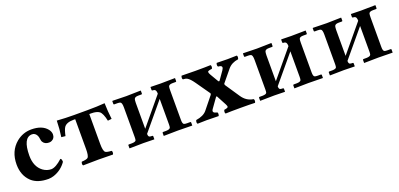

<svg xmlns="http://www.w3.org/2000/svg" viewBox="1 -1047 3454 1660"><g transform="rotate(-20 1728.0 -217.0)"><path d="M421.9 -86.9Q377.9 -23.4 305.7 1Q278.8 9.8 254.9 9.8Q156.2 9.8 102.1 -39.1Q100.1 -41 99.1 -42Q37.6 -101.1 37.1 -201.2Q37.1 -324.2 121.1 -394Q181.6 -443.4 258.8 -443.8Q359.4 -443.8 404.3 -386.7Q421.9 -363.3 421.9 -339.8Q421.9 -303.2 390.6 -289.1Q378.9 -284.2 367.2 -284.2Q327.1 -284.2 310.5 -314Q306.2 -322.8 305.2 -331.1Q299.8 -389.6 263.2 -400.4Q256.8 -402.3 250 -401.9Q167.5 -399.9 167 -235.8Q167 -133.8 231.9 -85.9Q266.1 -61.5 306.2 -61Q348.1 -62 409.2 -118.2Q421.4 -116.7 421.9 -86.9Z M647.5 -122.1V-397H632.3Q566.4 -397 543.9 -363.8Q529.8 -341.8 518.6 -288.1L481.4 -292Q492.2 -362.8 493.7 -439.9Q573.7 -434.1 649.4 -434.1H775.4Q863.3 -434.1 933.6 -439.9Q935.1 -366.2 944.3 -292Q943.4 -292 908.7 -288.1Q893.6 -359.4 869.1 -378.9Q845.2 -397 794.4 -397H777.3V-122.1Q777.3 -57.1 794.4 -43.5Q807.6 -34.2 849.6 -32.2Q857.9 -23.9 853 -4.4Q851.6 0 849.6 2Q763.2 0 717.8 0Q659.2 0 575.7 2Q567.4 -6.3 572.3 -25.4Q573.7 -29.8 575.7 -32.2Q623.5 -34.7 634.3 -46.9Q647.5 -63.5 647.5 -122.1Z M1131.3 -433.1 1263.2 -436 1265.1 -434.1V-408.2Q1265.1 -402.3 1259.3 -401.9H1229Q1196.8 -401.9 1191.4 -383.8Q1188.5 -373 1188 -350.1V-111.8L1394 -359.9Q1394 -391.6 1379.9 -398.4Q1371.6 -401.9 1360.4 -401.9Q1355 -403.8 1354 -407.2V-434.1L1356.4 -436Q1357.4 -436 1447.3 -434.1L1579.1 -436L1580.1 -434.1V-408.2Q1580.1 -402.3 1574.2 -401.9H1544.4Q1513.2 -401.9 1507.3 -385.7Q1504.4 -375.5 1504.4 -350.1V-77.1Q1504.4 -43.5 1516.6 -37.1Q1525.4 -33.2 1544.4 -33.2H1574.2Q1580.1 -33.2 1580.1 -26.9V-1L1579.1 1Q1578.1 1 1447.3 -1L1317.4 1V-1V-27.8Q1319.3 -32.2 1323.2 -33.2H1353Q1385.7 -34.2 1391.1 -48.3Q1394 -57.6 1394 -77.1V-312L1188 -64.9Q1188 -40.5 1199.7 -36.1Q1208.5 -33.2 1225.1 -33.2Q1231 -33.2 1231.4 -26.9V-1L1230 1Q1229 1 1131.3 -1L1003.4 1L1002.4 -1V-27.8Q1003.9 -31.7 1007.3 -33.2H1038.1Q1069.8 -34.2 1075.2 -46.4Q1078.1 -55.2 1078.1 -75.2V-349.1Q1078.1 -390.1 1064.9 -397.5Q1055.7 -401.9 1038.1 -401.9H1008.3Q1002.9 -403.8 1002.4 -407.2V-434.1L1005.4 -436Z M1794.9 -73.2Q1772.9 -42.5 1815.9 -33.2Q1818.8 -32.7 1821.8 -32.2Q1830.1 -23.9 1825.2 -4.4Q1823.7 0 1821.8 2Q1781.2 0 1711.9 0Q1668.5 0 1628.9 2Q1620.6 -6.3 1625.5 -25.4Q1627 -29.8 1628.9 -32.2Q1697.3 -42.5 1728 -79.1L1819.8 -192.9Q1826.2 -202.1 1822.8 -208L1733.9 -335Q1701.2 -381.8 1678.7 -393.6Q1662.1 -402.3 1640.6 -401.9Q1632.3 -410.2 1637.7 -429.7Q1639.2 -434.1 1640.6 -436Q1681.2 -434.1 1766.6 -434.1Q1865.7 -434.1 1906.7 -436Q1915 -427.7 1910.2 -408.7Q1908.7 -404.3 1906.7 -401.9Q1869.1 -397.9 1867.2 -388.2Q1866.2 -378.4 1877 -359.9L1921.4 -284.2Q1927.7 -275.4 1934.1 -282.2L1987.8 -358.9Q2011.2 -392.6 1979 -399.9Q1971.7 -401.4 1963.9 -401.9Q1955.6 -410.2 1960.4 -429.7Q1961.9 -434.1 1963.9 -436Q2004.4 -434.1 2064 -434.1Q2107.9 -434.1 2147.9 -436Q2156.2 -427.7 2150.9 -408.7Q2149.4 -404.3 2147.9 -401.9Q2087.4 -394 2052.7 -353L1963.9 -245.1Q1960.9 -238.3 1965.8 -230L2053.7 -99.1Q2091.8 -42.5 2153.8 -32.7Q2155.8 -32.2 2156.7 -32.2Q2165 -23.9 2160.2 -4.4Q2158.7 0 2156.7 2Q2116.2 0 2022.9 0Q1927.7 0 1886.7 2Q1878.4 -6.3 1883.8 -25.4Q1885.3 -29.8 1886.7 -32.2Q1920.4 -37.1 1922.9 -46.4Q1923.8 -55.2 1915 -71.8L1866.7 -162.6Q1862.3 -167 1856.9 -160.2Z M2333.5 -433.1 2465.3 -436 2467.3 -434.1V-408.2Q2467.3 -402.3 2461.4 -401.9H2431.2Q2398.9 -401.9 2393.6 -383.8Q2390.6 -373 2390.1 -350.1V-111.8L2596.2 -359.9Q2596.2 -391.6 2582 -398.4Q2573.7 -401.9 2562.5 -401.9Q2557.1 -403.8 2556.2 -407.2V-434.1L2558.6 -436Q2559.6 -436 2649.4 -434.1L2781.2 -436L2782.2 -434.1V-408.2Q2782.2 -402.3 2776.4 -401.9H2746.6Q2715.3 -401.9 2709.5 -385.7Q2706.5 -375.5 2706.5 -350.1V-77.1Q2706.5 -43.5 2718.8 -37.1Q2727.5 -33.2 2746.6 -33.2H2776.4Q2782.2 -33.2 2782.2 -26.9V-1L2781.2 1Q2780.3 1 2649.4 -1L2519.5 1V-1V-27.8Q2521.5 -32.2 2525.4 -33.2H2555.2Q2587.9 -34.2 2593.3 -48.3Q2596.2 -57.6 2596.2 -77.1V-312L2390.1 -64.9Q2390.1 -40.5 2401.9 -36.1Q2410.6 -33.2 2427.2 -33.2Q2433.1 -33.2 2433.6 -26.9V-1L2432.1 1Q2431.2 1 2333.5 -1L2205.6 1L2204.6 -1V-27.8Q2206.1 -31.7 2209.5 -33.2H2240.2Q2272 -34.2 2277.3 -46.4Q2280.3 -55.2 2280.3 -75.2V-349.1Q2280.3 -390.1 2267.1 -397.5Q2257.8 -401.9 2240.2 -401.9H2210.4Q2205.1 -403.8 2204.6 -407.2V-434.1L2207.5 -436Z M2975.1 -433.1 3106.9 -436 3108.9 -434.1V-408.2Q3108.9 -402.3 3103 -401.9H3072.8Q3040.5 -401.9 3035.2 -383.8Q3032.2 -373 3031.7 -350.1V-111.8L3237.8 -359.9Q3237.8 -391.6 3223.6 -398.4Q3215.3 -401.9 3204.1 -401.9Q3198.7 -403.8 3197.8 -407.2V-434.1L3200.2 -436Q3201.2 -436 3291 -434.1L3422.9 -436L3423.8 -434.1V-408.2Q3423.8 -402.3 3418 -401.9H3388.2Q3356.9 -401.9 3351.1 -385.7Q3348.1 -375.5 3348.1 -350.1V-77.1Q3348.1 -43.5 3360.4 -37.1Q3369.1 -33.2 3388.2 -33.2H3418Q3423.8 -33.2 3423.8 -26.9V-1L3422.9 1Q3421.9 1 3291 -1L3161.1 1V-1V-27.8Q3163.1 -32.2 3167 -33.2H3196.8Q3229.5 -34.2 3234.9 -48.3Q3237.8 -57.6 3237.8 -77.1V-312L3031.7 -64.9Q3031.7 -40.5 3043.5 -36.1Q3052.2 -33.2 3068.8 -33.2Q3074.7 -33.2 3075.2 -26.9V-1L3073.7 1Q3072.8 1 2975.1 -1L2847.2 1L2846.2 -1V-27.8Q2847.7 -31.7 2851.1 -33.2H2881.8Q2913.6 -34.2 2918.9 -46.4Q2921.9 -55.2 2921.9 -75.2V-349.1Q2921.9 -390.1 2908.7 -397.5Q2899.4 -401.9 2881.8 -401.9H2852.1Q2846.7 -403.8 2846.2 -407.2V-434.1L2849.1 -436Z"/></g></svg>

Font: Linux Libertine O
Style: Bold
Weight: 700
Designer: Philipp H. Poll
Foundry: Philipp H. Poll
Version: Version 5.0.0